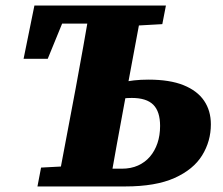

<svg xmlns="http://www.w3.org/2000/svg" viewBox="-20 -672 805 692"><path d="M288 0 294 -64H419Q452 -64 477.5 -75.5Q503 -87 520.5 -107.5Q538 -128 547.5 -156Q557 -184 557 -218Q557 -270 532.5 -294.5Q508 -319 455 -319Q422 -319 395 -311.5Q368 -304 340 -293L345 -353Q375 -363 417 -374Q459 -385 515 -385Q592 -385 641.5 -365Q691 -345 715.5 -309Q740 -273 740 -224Q740 -163 708.5 -112Q677 -61 609 -30.5Q541 0 431 0ZM65 -460 104 -652H417V-587H128L224 -636L152 -460ZM186 0 253 -355Q267 -429 280 -503.5Q293 -578 306 -652H494L428 -298Q414 -223 400.5 -148.5Q387 -74 374 0ZM115 0 128 -68 260 -75H277L270 0ZM398 -577 403 -652H578L565 -585L423 -577Z"/></svg>

Font: Source Serif 4 Black
Style: Italic
Weight: 900
Italic angle: -12°
Designer: Frank Grießhammer
Foundry: Adobe Systems Incorporated
Version: Version 4.004;hotconv 1.0.116;makeotfexe 2.5.65601